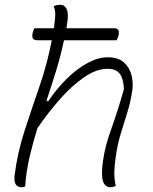

<svg xmlns="http://www.w3.org/2000/svg" viewBox="-20 -776 640 801"><path d="M70 5Q35 5 41 -45Q53 -140 83 -232Q113 -324 145 -416.5Q177 -509 196 -608H138Q120 -608 116.5 -617Q113 -626 117 -642Q119 -648 123 -658H205V-659Q210 -695 210.5 -714Q211 -733 204 -750Q216 -756 231 -756Q250 -756 258.5 -737.5Q267 -719 260 -678Q258 -668 257 -658H458Q483 -658 473 -623Q472 -621 470.5 -616.5Q469 -612 466 -608H247Q233 -542 213.5 -479Q194 -416 174 -356L181 -353Q217 -407 259.5 -448.5Q302 -490 346 -513.5Q390 -537 429 -537Q473 -537 497 -515.5Q521 -494 529 -461Q537 -428 531 -393Q524 -348 510.5 -305Q497 -262 483.5 -217.5Q470 -173 463 -123Q458 -89 457 -60.5Q456 -32 463 0Q451 5 440 5Q418 5 409.5 -20.5Q401 -46 410 -107Q419 -169 444 -237.5Q469 -306 497 -404Q495 -448 479.5 -468.5Q464 -489 429 -489Q382 -489 330.5 -453.5Q279 -418 229 -361Q179 -304 136 -241Q117 -180 103 -119.5Q89 -59 85 2Q78 5 70 5Z"/></svg>

Font: Recursive Sn Csl St Lt
Style: Italic
Weight: 300
Italic angle: -15°
Version: Version 1.079;hotconv 1.0.112;makeotfexe 2.5.65598; ttfautoh